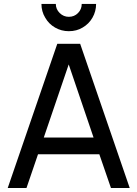

<svg xmlns="http://www.w3.org/2000/svg" viewBox="-20 -939 686 959"><path d="M323.7 -783.2Q286.6 -783.2 255.1 -801.3Q223.6 -819.3 205.6 -851.1Q187 -881.8 187 -919.4H258.8Q258.8 -893.1 278.1 -874Q297.4 -855 323.7 -855Q351.1 -855 369.6 -873.8Q388.2 -892.6 388.2 -919.4H460Q460 -882.3 441.9 -850.8Q423.8 -819.3 392.6 -801.3Q362.8 -783.2 323.7 -783.2ZM380.4 -720.2 627.9 0H534.2L476.1 -168.5H169.9L112.3 0H18.6L266.1 -720.2ZM198.7 -252H447.3L323.2 -617.2Z"/></svg>

Font: Vela Sans Med
Style: Regular
Weight: 500
Designer: Principal design: Mikhail Sharanda - project Manrope.
Design modification: Ravid Balaliev
Foundry: Mikhail Sharanda
Version: Version 1.001